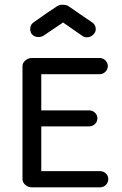

<svg xmlns="http://www.w3.org/2000/svg" viewBox="-20 -796 528 828"><path d="M411 12H118Q102 12 89.5 1.5Q77 -9 77 -24V-511Q77 -525 89.5 -535.5Q102 -546 118 -546H409Q424 -546 434.5 -535.5Q445 -525 445 -511Q445 -497 434.5 -486.5Q424 -476 409 -476H158V-320H364Q379 -320 389.5 -310Q400 -300 400 -286Q400 -271 389.5 -261Q379 -251 364 -251H158V-58H411Q426 -58 436.5 -48Q447 -38 447 -24Q447 -9 436.5 1.5Q426 12 411 12ZM169 -643Q157 -635 141.5 -636.5Q126 -638 117 -649Q109 -660 110.5 -675Q112 -690 124 -699Q193 -748 226 -769Q240 -778 255 -775Q267 -775 276 -769Q293 -757 327.5 -733.5Q362 -710 378 -699Q390 -691 392.5 -676Q395 -661 385 -650Q376 -638 361 -635.5Q346 -633 334 -642L252 -699Z"/></svg>

Font: Hoogli Semibold
Style: Regular
Weight: 600
Designer: Anand Singh Naorem
Foundry: Brand New Type
Version: Version 1.00 b007